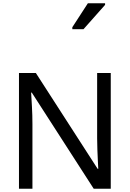

<svg xmlns="http://www.w3.org/2000/svg" viewBox="-20 -1164 800 1184"><path d="M663 0H558L176 -593H172Q174 -558 177 -506Q180 -454 180 -399V0H97V-714H201L582 -123H586Q585 -139 583.5 -171Q582 -203 580.5 -241Q579 -279 579 -311V-714H663ZM426 -984V-996L522 -1144H628V-1134L495 -984Z"/></svg>

Font: Noto Sans Tifinagh
Style: Regular
Weight: 400
Designer: JamraPatel
Foundry: JamraPatel LLC
Version: Version 2.004; ttfautohint (v1.8.4.7-5d5b)